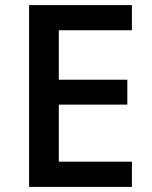

<svg xmlns="http://www.w3.org/2000/svg" viewBox="-20 -734 598 754"><path d="M498 0H94.2V-713.9H498V-615.2H210.9V-420.9H480V-323.2H210.9V-99.1H498Z"/></svg>

Font: f4446545128       
Style: Regular
Weight: 600
Foundry: Ascender Corporation
Version: Version 1.10